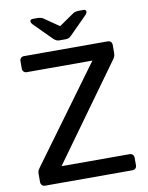

<svg xmlns="http://www.w3.org/2000/svg" viewBox="-96 -956 791 1024"><g transform="rotate(-10 300.0 -443.5)"><path d="M63.6 0Q53.4 0 47.1 -6.8Q40.7 -13.6 40.7 -23.7V-67Q40.7 -81.8 46.6 -91.1Q52.5 -100.4 55.7 -104.4L428.3 -613.2H72.8Q62.6 -613.2 56.3 -619.6Q49.9 -625.9 49.9 -636.1V-676.3Q49.9 -687.3 56.3 -693.6Q62.6 -700 72.8 -700H525.7Q536.7 -700 543.1 -693.6Q549.5 -687.3 549.5 -676.3V-633.4Q549.5 -620.9 545.6 -612.8Q541.7 -604.8 536.5 -597.9L168.3 -87.2H536.3Q547.3 -87.2 553.7 -80.8Q560.1 -74.4 560.1 -63.4V-22.9Q560.1 -12.7 553.7 -6.4Q547.3 0 536.3 0ZM274.4 -750Q266.7 -750 259.5 -752.5Q252.3 -754.9 241.5 -764.9L149.8 -856.9Q139.1 -867.6 139.1 -875.6Q139.1 -887.5 153.5 -887.5H180.6Q187.4 -887.5 195.3 -885.7Q203.3 -883.9 208.4 -880.5L290.7 -823.9L372.9 -880.5Q378.2 -883.9 386.1 -885.7Q394 -887.5 400.7 -887.5H427.9Q442.2 -887.5 442.2 -875.6Q442.2 -867.6 431.6 -856.9L339.9 -764.9Q329.9 -754.9 322.7 -752.5Q315.5 -750 306.9 -750Z"/></g></svg>

Font: Rubik Light
Style: Regular
Weight: 300
Designer: Hubert and Fischer
Foundry: Hubert and Fischer
Version: Version 2.300;gftools[0.9.30]